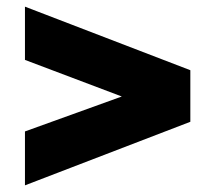

<svg xmlns="http://www.w3.org/2000/svg" viewBox="-20 -629 647 577"><path d="M55 -72V-234L346 -339L55 -449V-609L552 -418V-263Z"/></svg>

Font: Public Sans Thin Black
Style: Regular
Weight: 900
Version: Version 2.001